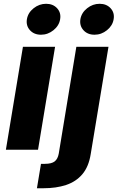

<svg xmlns="http://www.w3.org/2000/svg" viewBox="-20 -794 624 1018"><path d="M11.2 0 101.6 -545.9H272L181.6 0ZM197.3 -609.9Q160.6 -609.9 138.9 -633.8Q117.2 -657.7 122.6 -691.9Q128.4 -726.6 158.2 -750.2Q188 -773.9 224.6 -773.9Q261.2 -773.9 283 -750Q304.7 -726.1 298.8 -691.9Q293.5 -658.2 263.7 -634Q233.9 -609.9 197.3 -609.9ZM384.8 -545.9H555.2L460.9 23.4Q450.2 90.3 416.5 129.9Q382.8 169.4 330.3 186.8Q277.8 204.1 210.4 204.1H175.8L197.3 74.7H217.8Q253.9 74.7 270.3 61.5Q286.6 48.3 291.5 20.5ZM481 -609.9Q444.3 -609.9 422.6 -633.8Q400.9 -657.7 406.2 -691.9Q412.1 -726.6 441.9 -750.2Q471.7 -773.9 508.3 -773.9Q544.9 -773.9 566.7 -750Q588.4 -726.1 582.5 -691.9Q577.1 -658.2 547.4 -634Q517.6 -609.9 481 -609.9Z"/></svg>

Font: Inter ExtraBold
Style: Italic
Weight: 800
Italic angle: -9.3988°
Designer: Rasmus Andersson
Foundry: rsms
Version: Version 4.001;git-66647c0bb